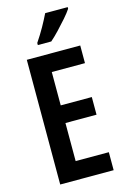

<svg xmlns="http://www.w3.org/2000/svg" viewBox="-139 -1000 695 1062"><g transform="rotate(-15 209.0 -468.5)"><path d="M374 0H68V-714H374V-613H184V-422H362V-321H184V-103H374ZM362 -928Q349 -908 325 -880.5Q301 -853 274.5 -825Q248 -797 225 -777H148V-789Q175 -829 196 -866.5Q217 -904 233 -937H362Z"/></g></svg>

Font: Noto Sans Lao ExtraCondensed SemiBold
Style: Regular
Weight: 600
Width: 2
Designer: Monotype Design Team
Foundry: Monotype Imaging Inc.
Version: Version 2.003; ttfautohint (v1.8.4.7-5d5b)